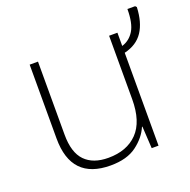

<svg xmlns="http://www.w3.org/2000/svg" viewBox="-114 -723 838 845"><g transform="rotate(-20 305.5 -301.0)"><path d="M611 -606Q608 -535 579.5 -492Q551 -449 492 -435V0H460L454 -103H452Q433 -58 387.5 -24Q342 10 265 10Q81 10 81 -183V-529H120V-187Q120 -103 158 -64Q196 -25 267 -25Q354 -25 403.5 -76Q453 -127 453 -232V-529H492V-467Q528 -478 548.5 -511.5Q569 -545 569 -612H605Z"/></g></svg>

Font: Noto Sans ExtraLight
Style: Regular
Weight: 200
Designer: Monotype Design Team
Foundry: Monotype Imaging Inc.
Version: Version 2.007